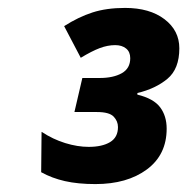

<svg xmlns="http://www.w3.org/2000/svg" viewBox="-20 -873 473 485"><path d="M221 -408Q177 -408 144 -415.5Q111 -423 84 -438L85 -540Q114 -521 145 -511.5Q176 -502 204 -502Q238 -502 258 -514Q278 -526 278 -552Q278 -567 267 -578.5Q256 -590 225 -590H168L188 -676H232Q266 -676 287.5 -688Q309 -700 309 -726Q309 -742 298.5 -750.5Q288 -759 271 -759Q252 -759 232 -751.5Q212 -744 184 -727L142 -807Q178 -830 213.5 -841.5Q249 -853 296 -853Q358 -853 395.5 -824.5Q433 -796 433 -751Q433 -699 403 -674Q373 -649 327 -638V-634Q368 -624 384.5 -602Q401 -580 401 -548Q401 -482 351 -445Q301 -408 221 -408Z"/></svg>

Font: Noto Sans Disp ExtBd
Style: Italic
Weight: 800
Italic angle: -12°
Designer: Monotype Design Team
Foundry: Monotype Imaging Inc.
Version: Version 2.000;GOOG;noto-source:20170915:90ef993387c0